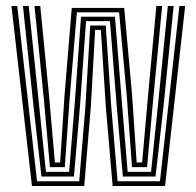

<svg xmlns="http://www.w3.org/2000/svg" viewBox="-20 -620 655 640"><path d="M86.5 0 18.2 -600H37.5L103.5 -15.8H244L264.5 -261.8L280.8 -534.8H332.5L351 -262.2L372 -15.8H513.2L578 -600H597.2L530.2 0H355.5L332.8 -263.5L316.2 -520.2H297.2L282.8 -264.8L260.8 0ZM118.2 -31.5 91.8 -265.2 56.5 -600H75.8L109.8 -274.8L133.2 -47H210.5L229.5 -280.2L250 -564.2H363.2L386 -282L405.5 -47H483.5L507.2 -276L539.5 -600H558.8L525.2 -267.2L498.5 -31.5H389.5L368.5 -273L346.5 -549.5H266.8L247 -271.2L226.5 -31.5ZM146.5 -62.8 126.5 -286 95 -600H114.2L143.5 -301L163 -78.5H180.5L195 -301L219.2 -593.5H394L420.2 -305L435.5 -78.5H453.8L473.8 -305L501.2 -600H520.5L490.5 -288.2L470.2 -62.8H420L403.2 -292.5L377 -579H236.2L212 -289.8L196 -62.8Z"/></svg>

Font: Big Shoulders Inline Text Thin SemiBold
Style: Regular
Weight: 600
Version: Version 2.002